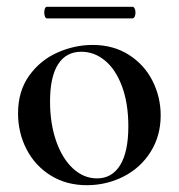

<svg xmlns="http://www.w3.org/2000/svg" viewBox="-20 -531 526 564"><path d="M33 -198Q33 -263 65.5 -308.5Q98 -354 148.5 -376.5Q199 -399 252 -399Q313 -399 358.5 -370Q404 -341 428 -293.5Q452 -246 452 -192Q452 -132 422.5 -85Q393 -38 343 -12.5Q293 13 235 13Q175 13 129 -15.5Q83 -44 58 -92.5Q33 -141 33 -198ZM357 -160Q357 -227 338.5 -277Q320 -327 288.5 -353Q257 -379 219 -379Q174 -379 150.5 -342Q127 -305 127 -233Q127 -168 145 -116.5Q163 -65 194.5 -36Q226 -7 265 -7Q309 -7 333 -46Q357 -85 357 -160ZM110 -494Q110 -501 112 -506Q114 -511 118 -511H369Q373 -511 375.5 -506Q378 -501 378 -494Q378 -487 375.5 -482Q373 -477 369 -477H118Q114 -477 112 -482.5Q110 -488 110 -494Z"/></svg>

Font: Cormorant Garamond SemiBold
Style: Regular
Weight: 600
Designer: Christian Thalmann (Catharsis Fonts)
Foundry: Catharsis Fonts
Version: Version 4.000